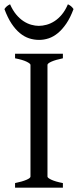

<svg xmlns="http://www.w3.org/2000/svg" viewBox="-35 -862 357 882"><path d="M34.2 0V-21Q67.4 -27.8 86.2 -35.9Q105 -43.9 105 -50.8V-564Q105 -569.8 87.2 -578.6Q69.3 -587.4 34.2 -594.2V-615.2H253.9V-594.2Q220.7 -587.4 201.9 -579.1Q183.1 -570.8 183.1 -564V-50.8Q183.1 -44.9 200.9 -36.4Q218.8 -27.8 253.9 -21V0ZM302.7 -820.3Q288.1 -780.8 269.8 -753.9Q251.5 -727.1 231.2 -710.2Q210.9 -693.4 189 -686Q167 -678.7 145 -678.7Q121.1 -678.7 98.6 -686Q76.2 -693.4 55.9 -710.2Q35.6 -727.1 17.8 -753.9Q0 -780.8 -14.6 -820.3Q-8.8 -829.1 -2.9 -833.7Q2.9 -838.4 11.2 -842.3Q23.4 -814.5 39.3 -795.4Q55.2 -776.4 72.8 -764.9Q90.3 -753.4 108.6 -748.3Q127 -743.2 143.1 -743.2Q160.2 -743.2 179 -748.3Q197.8 -753.4 215.6 -764.9Q233.4 -776.4 249.3 -795.4Q265.1 -814.5 276.9 -842.3Q285.2 -838.4 291 -833.7Q296.9 -829.1 302.7 -820.3Z"/></svg>

Font: Noto Serif Devanagari
Style: Regular
Weight: 400
Designer: Monotype Design Team
Foundry: Monotype Imaging Inc.
Version: Version 1.01